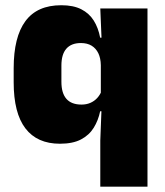

<svg xmlns="http://www.w3.org/2000/svg" viewBox="-20 -524 616 716"><path d="M203.5 12Q118.5 12 74.8 -45.2Q31 -102.5 31 -217V-269.5Q31 -386 74.8 -445.2Q118.5 -504.5 208.5 -504.5Q253.5 -504.5 283 -489.5Q312.5 -474.5 329.5 -447.5Q346.5 -420.5 353.5 -383.5H399L356 -281Q355.5 -307 346.8 -325.2Q338 -343.5 321.8 -353.5Q305.5 -363.5 281.5 -363.5Q246 -363.5 227.5 -342.5Q209 -321.5 209 -279.5V-219Q209 -176.5 227.8 -155.2Q246.5 -134 284 -134Q302.5 -134 317.2 -140.5Q332 -147 342.5 -158.5Q353 -170 359 -185L402.5 -109H353.5Q346.5 -75 329.5 -47.5Q312.5 -20 282 -4Q251.5 12 203.5 12ZM354 172V0L359 -128.5L356 -153V-350L359 -372.5L354 -492.5H530V172Z"/></svg>

Font: Anek Gurmukhi Medium ExtraBold
Style: Regular
Weight: 800
Version: Version 1.003